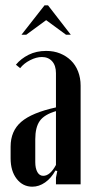

<svg xmlns="http://www.w3.org/2000/svg" viewBox="-20 -695 349 724"><path d="M20 -142Q20 -201 60 -235.5Q100 -270 191 -290V-419Q191 -448 176.5 -464Q162 -480 138 -480Q117 -480 93.5 -468Q70 -456 56 -438L40 -451Q59 -474 88 -488.5Q117 -503 154 -503Q183 -503 206.5 -493.5Q230 -484 247.5 -467Q265 -450 274.5 -425.5Q284 -401 284 -372V0H191V-25L196 -50L189 -52Q173 -23 150 -7Q127 9 102 9Q66 9 43 -20.5Q20 -50 20 -98ZM143 -32Q169 -32 191 -73V-276Q147 -263 130 -239Q113 -215 113 -170V-84Q113 -60 121 -46Q129 -32 143 -32ZM148 -675H161L247 -564H229L154 -619L79 -564H61Z"/></svg>

Font: Moniqa Narrow Heading
Style: Bold
Weight: 700
Width: 4
Designer: Rajesh Rajput
Foundry: Rajesh Rajput
Version: Version 1.000